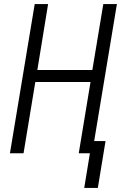

<svg xmlns="http://www.w3.org/2000/svg" viewBox="-20 -755 616 946"><path d="M395 171H462L500 -60H444L556 -735H489L435 -410H164L217 -735H151L29 0H96L154 -351H426L368 0H423Z"/></svg>

Font: Iosevka Sparkle Light
Style: Italic
Weight: 300
Italic angle: -9°
Designer: Belleve Invis
Foundry: Belleve Invis
Version: Version 4.5.0; ttfautohint (v1.8.3)